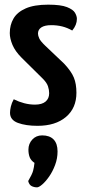

<svg xmlns="http://www.w3.org/2000/svg" viewBox="-20 -530 367 824"><path d="M141 10Q91 10 57 -2.5Q23 -15 23 -46Q23 -57 26.5 -72.5Q30 -88 39 -104Q61 -93 84 -87Q107 -81 130 -81Q160 -81 175.5 -94Q191 -107 191 -130Q191 -144 186 -159.5Q181 -175 163 -193L73 -282Q45 -310 33.5 -337.5Q22 -365 22 -388Q22 -423 38 -450.5Q54 -478 90.5 -494Q127 -510 187 -510Q241 -510 267.5 -499.5Q294 -489 302 -475Q310 -461 310 -449Q310 -423 290 -399Q269 -411 247 -416.5Q225 -422 200 -422Q172 -422 157.5 -412.5Q143 -403 143 -386Q143 -377 148.5 -365Q154 -353 175 -333L255 -257Q286 -224 297 -197Q308 -170 308 -132Q308 -66 263 -28Q218 10 141 10ZM139 274Q126 274 115.5 268.5Q105 263 101 247Q118 218 122 203Q126 188 128 169Q113 159 107.5 145Q102 131 102 112Q102 87 118.5 69Q135 51 161 51Q193 51 210 68.5Q227 86 227 120Q227 150 216.5 178Q206 206 191 227.5Q176 249 161.5 261.5Q147 274 139 274Z"/></svg>

Font: Yanone Kaffeesatz SemiBold
Style: Regular
Weight: 600
Designer: Yanone (Cyrillic: Daniel Pouzeot, Huerta Tipografica, and Cyreal)
Foundry: Yanone
Version: Version 2.003